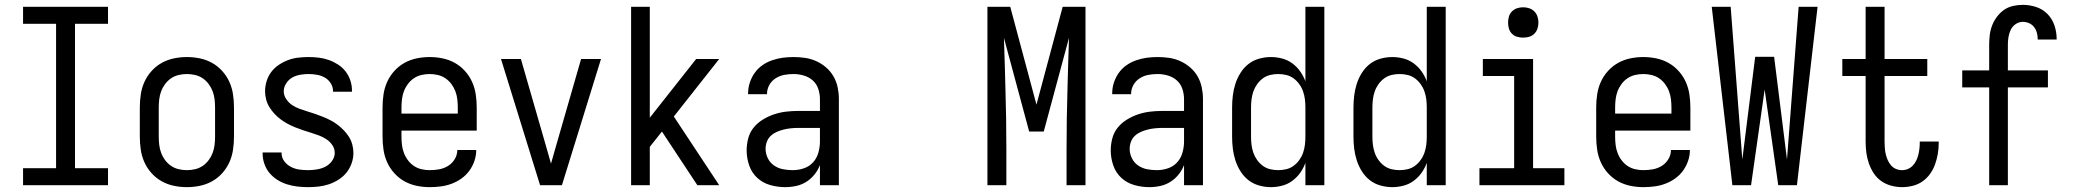

<svg xmlns="http://www.w3.org/2000/svg" viewBox="-20 -763 8540 791"><path d="M75 0V-70H211V-665H75V-735H425V-665H289V-70H425V0Z M750 8Q723 8 696.5 2.5Q670 -3 646.5 -16Q623 -29 604.5 -49.5Q586 -70 575 -94.5Q564 -119 560 -146Q556 -173 556 -200V-320Q556 -347 560 -374Q564 -401 575 -425.5Q586 -450 604.5 -470.5Q623 -491 646.5 -504Q670 -517 696.5 -522.5Q723 -528 750 -528Q777 -528 803.5 -522.5Q830 -517 853.5 -504Q877 -491 895.5 -470.5Q914 -450 925 -425.5Q936 -401 940 -374Q944 -347 944 -320V-200Q944 -173 940 -146Q936 -119 925 -94.5Q914 -70 895.5 -49.5Q877 -29 853.5 -16Q830 -3 803.5 2.5Q777 8 750 8ZM750 -62Q767 -62 784 -66Q801 -70 815 -79.5Q829 -89 839.5 -103Q850 -117 856 -133Q862 -149 864 -166Q866 -183 866 -200V-320Q866 -337 864 -354Q862 -371 856 -387Q850 -403 839.5 -417Q829 -431 815 -440.5Q801 -450 784 -454Q767 -458 750 -458Q733 -458 716 -454Q699 -450 685 -440.5Q671 -431 660.5 -417Q650 -403 644 -387Q638 -371 636 -354Q634 -337 634 -320V-200Q634 -183 636 -166Q638 -149 644 -133Q650 -117 660.5 -103Q671 -89 685 -79.5Q699 -70 716 -66Q733 -62 750 -62Z M1249 8Q1227 8 1205.5 5.5Q1184 3 1163 -3.5Q1142 -10 1123.5 -21.5Q1105 -33 1091 -49.5Q1077 -66 1069.5 -87Q1062 -108 1062 -130V-135H1140V-132Q1140 -114 1151 -99Q1162 -84 1178.5 -75.5Q1195 -67 1213 -64.5Q1231 -62 1249 -62Q1267 -62 1285.5 -65Q1304 -68 1320 -76Q1336 -84 1347.5 -99.5Q1359 -115 1359 -133Q1359 -151 1349 -165.5Q1339 -180 1324.5 -189.5Q1310 -199 1294 -205Q1278 -211 1261.5 -216Q1245 -221 1228.5 -226.5Q1212 -232 1196 -238.5Q1180 -245 1165 -253Q1150 -261 1136 -271.5Q1122 -282 1110.5 -294.5Q1099 -307 1090 -321.5Q1081 -336 1076.5 -353Q1072 -370 1072 -387Q1072 -408 1078.5 -429Q1085 -450 1098 -467Q1111 -484 1129 -496Q1147 -508 1167 -515.5Q1187 -523 1208.5 -525.5Q1230 -528 1251 -528Q1272 -528 1293 -525.5Q1314 -523 1334 -516Q1354 -509 1372 -497.5Q1390 -486 1403 -469.5Q1416 -453 1423 -432.5Q1430 -412 1430 -391V-385H1352V-388Q1352 -405 1342.5 -420Q1333 -435 1318 -443.5Q1303 -452 1285.5 -455Q1268 -458 1251 -458Q1234 -458 1216.5 -455Q1199 -452 1184 -443.5Q1169 -435 1159 -419.5Q1149 -404 1149 -387Q1149 -370 1159 -355Q1169 -340 1183 -330.5Q1197 -321 1213.5 -315Q1230 -309 1246.5 -304Q1263 -299 1279 -293.5Q1295 -288 1311 -281.5Q1327 -275 1342.5 -267Q1358 -259 1371.5 -248.5Q1385 -238 1397 -225.5Q1409 -213 1418 -198.5Q1427 -184 1431.5 -167Q1436 -150 1436 -133Q1436 -111 1428.5 -90Q1421 -69 1407.5 -52Q1394 -35 1375 -23Q1356 -11 1335.5 -4Q1315 3 1293 5.5Q1271 8 1249 8Z M1750 8Q1723 8 1696.5 2.5Q1670 -3 1646.5 -16Q1623 -29 1604.5 -49.5Q1586 -70 1575 -94.5Q1564 -119 1560 -146Q1556 -173 1556 -200V-320Q1556 -347 1560 -374Q1564 -401 1575 -425.5Q1586 -450 1604.5 -470.5Q1623 -491 1646.5 -504Q1670 -517 1696.5 -522.5Q1723 -528 1750 -528Q1777 -528 1803.5 -522.5Q1830 -517 1853.5 -504Q1877 -491 1895.5 -470.5Q1914 -450 1925 -425.5Q1936 -401 1940 -374Q1944 -347 1944 -320V-225H1634V-200Q1634 -183 1636 -166Q1638 -149 1644 -133Q1650 -117 1660.5 -103Q1671 -89 1685 -79.5Q1699 -70 1716 -66Q1733 -62 1750 -62Q1770 -62 1789.5 -65.5Q1809 -69 1826 -79.5Q1843 -90 1853.5 -107.5Q1864 -125 1864 -145H1942Q1942 -122 1934.5 -100Q1927 -78 1913.5 -59.5Q1900 -41 1881 -27.5Q1862 -14 1840.5 -6Q1819 2 1796 5Q1773 8 1750 8ZM1866 -295V-320Q1866 -337 1864 -354Q1862 -371 1856 -387Q1850 -403 1839.5 -417Q1829 -431 1815 -440.5Q1801 -450 1784 -454Q1767 -458 1750 -458Q1733 -458 1716 -454Q1699 -450 1685 -440.5Q1671 -431 1660.5 -417Q1650 -403 1644 -387Q1638 -371 1636 -354Q1634 -337 1634 -320V-295Z M2205 0 2044 -520H2126L2226 -173Q2232 -152 2238 -131Q2244 -110 2250 -89Q2256 -110 2262 -131Q2268 -152 2274 -173L2374 -520H2456L2295 0Z M2853 0 2707 -221 2657 -158V0H2580V-735H2657V-278L2848 -520H2943L2756 -283L2943 0Z M3215 8Q3184 8 3153.5 -0.5Q3123 -9 3100 -30Q3077 -51 3066.5 -81.5Q3056 -112 3056 -143Q3056 -168 3062.5 -193Q3069 -218 3085 -237.5Q3101 -257 3123 -270.5Q3145 -284 3169 -292Q3193 -300 3218 -303Q3243 -306 3269 -306H3358V-355Q3358 -376 3351 -397Q3344 -418 3328 -432Q3312 -446 3291 -452Q3270 -458 3249 -458Q3230 -458 3211 -454.5Q3192 -451 3175.5 -440.5Q3159 -430 3149.5 -413Q3140 -396 3140 -377V-375H3062V-378Q3062 -401 3069 -422.5Q3076 -444 3089 -462.5Q3102 -481 3120.5 -494Q3139 -507 3160.5 -514.5Q3182 -522 3204 -525Q3226 -528 3249 -528Q3273 -528 3297 -524.5Q3321 -521 3343 -511Q3365 -501 3383.5 -485Q3402 -469 3414 -448Q3426 -427 3431 -403Q3436 -379 3436 -355V0H3358V-83Q3350 -62 3335.5 -44Q3321 -26 3302 -14Q3283 -2 3260.5 3Q3238 8 3215 8ZM3246 -62Q3269 -62 3291.5 -69.5Q3314 -77 3329.5 -94Q3345 -111 3351.5 -134Q3358 -157 3358 -180V-236H3269Q3254 -236 3239 -234.5Q3224 -233 3209.5 -229.5Q3195 -226 3181 -220Q3167 -214 3156 -204Q3145 -194 3139.5 -179.5Q3134 -165 3134 -150Q3134 -130 3143 -111.5Q3152 -93 3168.5 -81.5Q3185 -70 3205 -66Q3225 -62 3246 -62Z M4048 0V-735H4142L4250 -332L4358 -735H4452V0H4374V-147Q4374 -211 4375 -275.5Q4376 -340 4378 -404L4380 -478Q4381 -510 4382 -542Q4383 -574 4384 -607L4280 -221H4220L4116 -607Q4117 -574 4118 -542Q4119 -510 4120 -478L4122 -404Q4124 -340 4125 -275.5Q4126 -211 4126 -147V0Z M4715 8Q4684 8 4653.5 -0.5Q4623 -9 4600 -30Q4577 -51 4566.5 -81.5Q4556 -112 4556 -143Q4556 -168 4562.5 -193Q4569 -218 4585 -237.5Q4601 -257 4623 -270.5Q4645 -284 4669 -292Q4693 -300 4718 -303Q4743 -306 4769 -306H4858V-355Q4858 -376 4851 -397Q4844 -418 4828 -432Q4812 -446 4791 -452Q4770 -458 4749 -458Q4730 -458 4711 -454.5Q4692 -451 4675.5 -440.5Q4659 -430 4649.5 -413Q4640 -396 4640 -377V-375H4562V-378Q4562 -401 4569 -422.5Q4576 -444 4589 -462.5Q4602 -481 4620.5 -494Q4639 -507 4660.5 -514.5Q4682 -522 4704 -525Q4726 -528 4749 -528Q4773 -528 4797 -524.5Q4821 -521 4843 -511Q4865 -501 4883.5 -485Q4902 -469 4914 -448Q4926 -427 4931 -403Q4936 -379 4936 -355V0H4858V-83Q4850 -62 4835.5 -44Q4821 -26 4802 -14Q4783 -2 4760.5 3Q4738 8 4715 8ZM4746 -62Q4769 -62 4791.5 -69.5Q4814 -77 4829.5 -94Q4845 -111 4851.5 -134Q4858 -157 4858 -180V-236H4769Q4754 -236 4739 -234.5Q4724 -233 4709.5 -229.5Q4695 -226 4681 -220Q4667 -214 4656 -204Q4645 -194 4639.5 -179.5Q4634 -165 4634 -150Q4634 -130 4643 -111.5Q4652 -93 4668.5 -81.5Q4685 -70 4705 -66Q4725 -62 4746 -62Z M5216 8Q5191 8 5166.5 1Q5142 -6 5123 -21Q5104 -36 5090.5 -57.5Q5077 -79 5069.5 -102.5Q5062 -126 5059 -150.5Q5056 -175 5056 -200V-320Q5056 -345 5059 -369.5Q5062 -394 5069.5 -417.5Q5077 -441 5090.5 -462.5Q5104 -484 5123 -499Q5142 -514 5166.5 -521Q5191 -528 5216 -528Q5239 -528 5262 -522Q5285 -516 5304 -502Q5323 -488 5336.5 -469Q5350 -450 5358 -428V-735H5436V0H5358V-92Q5350 -70 5336.5 -51Q5323 -32 5304 -18Q5285 -4 5262 2Q5239 8 5216 8ZM5246 -62Q5263 -62 5279.5 -66Q5296 -70 5309.5 -80Q5323 -90 5333 -104Q5343 -118 5348.5 -134Q5354 -150 5356 -166.5Q5358 -183 5358 -200V-320Q5358 -337 5356 -353.5Q5354 -370 5348.5 -386Q5343 -402 5333 -416Q5323 -430 5309.5 -440Q5296 -450 5279.5 -454Q5263 -458 5246 -458Q5229 -458 5212.5 -454Q5196 -450 5182.5 -440Q5169 -430 5159 -416Q5149 -402 5143.5 -386Q5138 -370 5136 -353.5Q5134 -337 5134 -320V-200Q5134 -183 5136 -166.5Q5138 -150 5143.5 -134Q5149 -118 5159 -104Q5169 -90 5182.5 -80Q5196 -70 5212.5 -66Q5229 -62 5246 -62Z M5716 8Q5691 8 5666.5 1Q5642 -6 5623 -21Q5604 -36 5590.5 -57.5Q5577 -79 5569.5 -102.5Q5562 -126 5559 -150.5Q5556 -175 5556 -200V-320Q5556 -345 5559 -369.5Q5562 -394 5569.5 -417.5Q5577 -441 5590.5 -462.5Q5604 -484 5623 -499Q5642 -514 5666.5 -521Q5691 -528 5716 -528Q5739 -528 5762 -522Q5785 -516 5804 -502Q5823 -488 5836.5 -469Q5850 -450 5858 -428V-735H5936V0H5858V-92Q5850 -70 5836.5 -51Q5823 -32 5804 -18Q5785 -4 5762 2Q5739 8 5716 8ZM5746 -62Q5763 -62 5779.5 -66Q5796 -70 5809.5 -80Q5823 -90 5833 -104Q5843 -118 5848.5 -134Q5854 -150 5856 -166.5Q5858 -183 5858 -200V-320Q5858 -337 5856 -353.5Q5854 -370 5848.5 -386Q5843 -402 5833 -416Q5823 -430 5809.5 -440Q5796 -450 5779.5 -454Q5763 -458 5746 -458Q5729 -458 5712.5 -454Q5696 -450 5682.5 -440Q5669 -430 5659 -416Q5649 -402 5643.5 -386Q5638 -370 5636 -353.5Q5634 -337 5634 -320V-200Q5634 -183 5636 -166.5Q5638 -150 5643.5 -134Q5649 -118 5659 -104Q5669 -90 5682.5 -80Q5696 -70 5712.5 -66Q5729 -62 5746 -62Z M6075 0V-70H6218V-450H6089V-520H6296V-70H6425V0ZM6255 -608Q6242 -608 6230 -611.5Q6218 -615 6209 -624Q6200 -633 6196.5 -645Q6193 -657 6193 -670Q6193 -683 6196.5 -695Q6200 -707 6209 -716Q6218 -725 6230 -729Q6242 -733 6255 -733Q6268 -733 6280 -729Q6292 -725 6301 -716Q6310 -707 6314 -695Q6318 -683 6318 -670Q6318 -657 6314 -645Q6310 -633 6301 -624Q6292 -615 6280 -611.5Q6268 -608 6255 -608Z M6750 8Q6723 8 6696.5 2.5Q6670 -3 6646.5 -16Q6623 -29 6604.5 -49.5Q6586 -70 6575 -94.5Q6564 -119 6560 -146Q6556 -173 6556 -200V-320Q6556 -347 6560 -374Q6564 -401 6575 -425.5Q6586 -450 6604.5 -470.5Q6623 -491 6646.5 -504Q6670 -517 6696.5 -522.5Q6723 -528 6750 -528Q6777 -528 6803.5 -522.5Q6830 -517 6853.5 -504Q6877 -491 6895.5 -470.5Q6914 -450 6925 -425.5Q6936 -401 6940 -374Q6944 -347 6944 -320V-225H6634V-200Q6634 -183 6636 -166Q6638 -149 6644 -133Q6650 -117 6660.5 -103Q6671 -89 6685 -79.5Q6699 -70 6716 -66Q6733 -62 6750 -62Q6770 -62 6789.5 -65.5Q6809 -69 6826 -79.5Q6843 -90 6853.5 -107.5Q6864 -125 6864 -145H6942Q6942 -122 6934.5 -100Q6927 -78 6913.5 -59.5Q6900 -41 6881 -27.5Q6862 -14 6840.5 -6Q6819 2 6796 5Q6773 8 6750 8ZM6866 -295V-320Q6866 -337 6864 -354Q6862 -371 6856 -387Q6850 -403 6839.5 -417Q6829 -431 6815 -440.5Q6801 -450 6784 -454Q6767 -458 6750 -458Q6733 -458 6716 -454Q6699 -450 6685 -440.5Q6671 -431 6660.5 -417Q6650 -403 6644 -387Q6638 -371 6636 -354Q6634 -337 6634 -320V-295Z M7194 0H7117L7032 -735H7110L7158 -106L7211 -529H7289L7342 -106L7390 -735H7468L7383 0H7306L7250 -394Z M7816 8Q7794 8 7771.5 2Q7749 -4 7730.5 -17Q7712 -30 7699.5 -49Q7687 -68 7679.5 -89.5Q7672 -111 7669 -133.5Q7666 -156 7666 -179V-450H7570V-520H7666V-735H7744V-520H7920V-450H7744V-179Q7744 -166 7745 -153Q7746 -140 7749 -127.5Q7752 -115 7757 -103.5Q7762 -92 7770.5 -82Q7779 -72 7791 -67Q7803 -62 7816 -62Q7829 -62 7840.5 -67Q7852 -72 7860.5 -81Q7869 -90 7874.5 -101.5Q7880 -113 7883 -125Q7886 -137 7887.5 -149.5Q7889 -162 7889 -174V-180H7967V-171Q7967 -149 7963 -127Q7959 -105 7951.5 -84.5Q7944 -64 7931 -46Q7918 -28 7900 -15.5Q7882 -3 7860 2.5Q7838 8 7816 8Z M8175 0V-403H8064V-473H8175V-579Q8175 -599 8177.5 -619.5Q8180 -640 8187.5 -659Q8195 -678 8207.5 -694.5Q8220 -711 8236.5 -722.5Q8253 -734 8273.5 -738.5Q8294 -743 8314 -743Q8342 -743 8369 -734Q8396 -725 8415.5 -705Q8435 -685 8444 -658Q8453 -631 8453 -603V-600H8375V-601Q8375 -615 8371.5 -628Q8368 -641 8360 -651.5Q8352 -662 8339.5 -667.5Q8327 -673 8314 -673Q8298 -673 8284.5 -664Q8271 -655 8264 -640.5Q8257 -626 8254.5 -610.5Q8252 -595 8252 -579V-473H8417V-403H8252V0Z"/></svg>

Font: Iosevka MaddieWtf
Style: Regular
Weight: 400
Monospace: yes
Designer: Belleve Invis
Foundry: Belleve Invis
Version: Version 31.3.0; ttfautohint (v1.8.3)